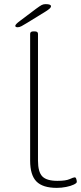

<svg xmlns="http://www.w3.org/2000/svg" viewBox="-20 -904 392 930"><path d="M255 6Q187 6 156.5 -25Q126 -56 126 -126V-740Q126 -752 142 -752H148Q164 -752 164 -740V-126Q164 -71 185 -49.5Q206 -28 258 -28Q299 -28 317.5 -36.5Q336 -45 342 -45Q347 -45 349.5 -37Q352 -29 352 -23Q352 -17 337.5 -10Q323 -3 300.5 1.5Q278 6 255 6ZM66 -772Q54 -772 54 -779Q54 -786 77 -803L154 -861Q173 -875 181.5 -879.5Q190 -884 201 -884Q227 -884 227 -874Q227 -868 220 -862Q213 -856 202 -849L111 -793Q95 -783 84.5 -777.5Q74 -772 66 -772Z"/></svg>

Font: Asap Expanded Thin
Style: Regular
Weight: 100
Width: 7
Designer: Pablo Cosgaya
Foundry: Omnibus-Type
Version: Version 3.001; ttfautohint (v1.8.4.7-5d5b)